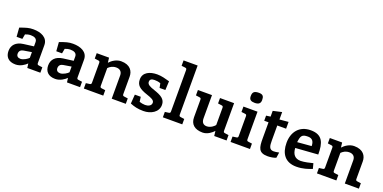

<svg xmlns="http://www.w3.org/2000/svg" viewBox="-13 -1621 4935 2473"><g transform="rotate(20 2455.0 -385.0)"><path d="M449 -351C449 -455 352 -495 248 -495C187 -495 151 -483 67 -453L76 -330H155L167 -396C187 -405 216 -412 242 -412C292 -412 329 -395 329 -349V-291L190 -273C91 -260 40 -204 40 -124C40 -45 85 10 183 10C252 10 308 -32 335 -59L343 0H522V-74L471 -81C453 -83 449 -91 449 -109ZM329 -212V-134C316 -117 260 -80 219 -80C184 -80 163 -98 163 -130C163 -167 184 -188 219 -194Z M993 -351C993 -455 896 -495 792 -495C731 -495 695 -483 611 -453L620 -330H699L711 -396C731 -405 760 -412 786 -412C836 -412 873 -395 873 -349V-291L734 -273C635 -260 584 -204 584 -124C584 -45 629 10 727 10C796 10 852 -32 879 -59L887 0H1066V-74L1015 -81C997 -83 993 -91 993 -109ZM873 -212V-134C860 -117 804 -80 763 -80C728 -80 707 -98 707 -130C707 -167 728 -188 763 -194Z M1693 0V-74L1642 -81C1624 -83 1620 -91 1620 -109V-346C1620 -420 1577 -495 1450 -495C1387 -495 1329 -456 1295 -418L1287 -485H1118V-411L1169 -404C1187 -402 1191 -394 1191 -376V-109C1191 -91 1187 -83 1169 -81L1118 -74V0H1384V-74L1333 -81C1315 -83 1311 -91 1311 -109V-351C1336 -376 1369 -398 1419 -398C1469 -398 1500 -370 1500 -318V0Z M1945 -495C1845 -495 1755 -455 1755 -359C1755 -281 1795 -243 1913 -204C1971 -184 2015 -168 2015 -131C2015 -88 1971 -71 1930 -71C1906 -71 1873 -77 1852 -85L1843 -151H1762L1753 -26C1807 -4 1857 10 1936 10C2039 10 2136 -46 2136 -145C2136 -225 2077 -258 1976 -292C1916 -312 1874 -330 1874 -368C1874 -405 1901 -415 1938 -415C1958 -415 1992 -413 2020 -401L2032 -341H2111L2117 -463C2061 -478 2008 -495 1945 -495Z M2394 -780H2201V-706L2252 -700C2270 -698 2274 -690 2274 -672V-109C2274 -91 2270 -83 2252 -81L2201 -74V0H2467V-74L2416 -81C2398 -83 2394 -91 2394 -109Z M2881 -143C2877 -132 2827 -84 2771 -84C2722 -84 2698 -114 2698 -168V-485H2505V-411L2556 -404C2574 -402 2578 -394 2578 -376V-138C2578 -43 2638 10 2748 10C2813 10 2871 -37 2897 -67L2905 0H3074V-74L3023 -81C3005 -83 3001 -91 3001 -109V-485H2808V-411L2859 -404C2877 -402 2881 -394 2881 -376Z M3327 -645C3327 -692 3316 -720 3257 -720C3185 -720 3171 -692 3171 -643C3171 -594 3199 -579 3248 -579C3297 -579 3327 -596 3327 -645ZM3322 -485H3129V-411L3180 -405C3198 -403 3202 -395 3202 -377V-109C3202 -91 3198 -83 3180 -81L3129 -74V0H3395V-74L3344 -81C3326 -83 3322 -91 3322 -109Z M3443 -405H3502V-185C3502 -59 3513 10 3639 10C3679 10 3731 1 3753 -11L3764 -86C3734 -79 3706 -76 3690 -76C3627 -76 3622 -128 3622 -200V-405H3743V-498C3707 -495 3663 -490 3622 -487V-589L3502 -562V-483L3443 -475Z M4246 -234C4246 -394 4212 -495 4050 -495C3894 -495 3810 -385 3810 -237C3810 -91 3877 10 4032 10C4123 10 4190 -15 4244 -36L4225 -108C4190 -98 4106 -79 4060 -79C3982 -79 3943 -125 3938 -212ZM3936 -291C3947 -381 3961 -406 4044 -406C4113 -406 4128 -358 4129 -307Z M4888 0V-74L4837 -81C4819 -83 4815 -91 4815 -109V-346C4815 -420 4772 -495 4645 -495C4582 -495 4524 -456 4490 -418L4482 -485H4313V-411L4364 -404C4382 -402 4386 -394 4386 -376V-109C4386 -91 4382 -83 4364 -81L4313 -74V0H4579V-74L4528 -81C4510 -83 4506 -91 4506 -109V-351C4531 -376 4564 -398 4614 -398C4664 -398 4695 -370 4695 -318V0Z"/></g></svg>

Font: Enriqueta
Style: Bold
Weight: 700
Designer: Viviana Monsalve, Gustavo Ibarra
Foundry: Viviana Monsalve, Gustavo Ibarra
Version: Version 1.002